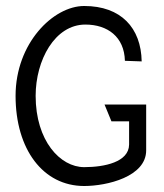

<svg xmlns="http://www.w3.org/2000/svg" viewBox="-20 -610 548 641"><path d="M261 11C337 11 468 -20 468 -108V-261H329L352 -205H411V-127C410 -69 329 -52 261 -52C181 -52 99 -140 99 -290C99 -409 163 -528 265 -528C339 -528 395 -487 397 -407L453 -405C451 -517 384 -590 261 -590C158 -590 32 -466 32 -290C32 -111 124 11 261 11Z"/></svg>

Font: Charger Pro
Style: LitNar
Weight: 300
Designer: Jasper
Foundry: Cannot Into Space Fonts
Version: Version 1.09